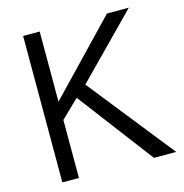

<svg xmlns="http://www.w3.org/2000/svg" viewBox="-117 -893 983 1026"><g transform="rotate(-15 375.0 -380.0)"><path d="M102.1 -785.2H193.8V-397L565.9 -785.2H687L356 -448.2L731.9 24.9H608.9L293 -392.1L193.8 -295.9V24.9H102.1Z"/></g></svg>

Font: FORM UDPGothic
Style: Regular
Weight: 400
Foundry: Pronama LLC
Version: Version 1.05101